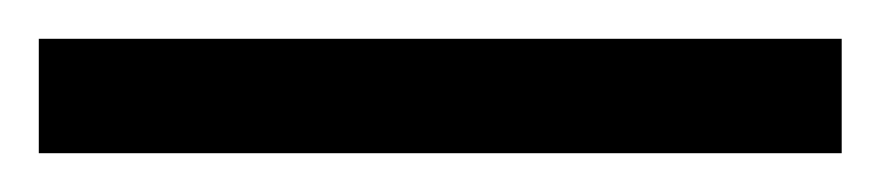

<svg xmlns="http://www.w3.org/2000/svg" viewBox="-25 -839 454 99"><path d="M-5 -760H409V-819H-5Z"/></svg>

Font: Noto Serif Khmer Condensed Black
Style: Regular
Weight: 900
Width: 3
Designer: Danh Hong and the Monotype Design Team
Foundry: Monotype Imaging Inc.
Version: Version 2.004